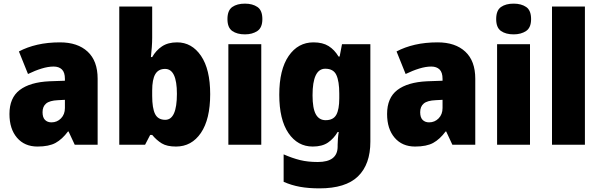

<svg xmlns="http://www.w3.org/2000/svg" viewBox="-20 -796 3297 1056"><path d="M310 -563Q407 -563 462 -512Q517 -461 517 -363V0H391L357 -73H354Q322 -30 285.5 -10Q249 10 186 10Q115 10 73.5 -38.5Q32 -87 32 -169Q32 -258 88.5 -301Q145 -344 252 -349L337 -352V-362Q337 -398 320.5 -414Q304 -430 275 -430Q245 -430 209 -419Q173 -408 134 -389L84 -513Q129 -537 185.5 -550Q242 -563 310 -563ZM299 -245Q253 -243 233.5 -226.5Q214 -210 214 -179Q214 -150 227.5 -136.5Q241 -123 263 -123Q294 -123 315.5 -145Q337 -167 337 -202V-247Z M817 -588Q817 -564 815 -537Q813 -510 810 -482H817Q838 -519 871 -541Q904 -563 954 -563Q1035 -563 1085.5 -489Q1136 -415 1136 -278Q1136 -140 1085 -65Q1034 10 948 10Q898 10 869.5 -7.5Q841 -25 817 -54H806L778 0H636V-760H817ZM888 -417Q851 -417 834 -388Q817 -359 817 -298V-269Q817 -201 833 -169Q849 -137 889 -137Q953 -137 953 -280Q953 -417 888 -417Z M1327 -776Q1369 -776 1396 -757.5Q1423 -739 1423 -691Q1423 -644 1395.5 -625.5Q1368 -607 1327 -607Q1284 -607 1257.5 -625.5Q1231 -644 1231 -691Q1231 -739 1257.5 -757.5Q1284 -776 1327 -776ZM1417 -553V0H1236V-553Z M1704 -563Q1755 -563 1787.5 -542.5Q1820 -522 1842 -485H1848L1861 -553H2017V-17Q2017 108 1949 174Q1881 240 1737 240Q1677 240 1630 231.5Q1583 223 1540 204V53Q1588 74 1630.5 84.5Q1673 95 1728 95Q1837 95 1837 10V1Q1837 -13 1838.5 -32.5Q1840 -52 1843 -70H1837Q1816 -34 1784 -12Q1752 10 1700 10Q1617 10 1566.5 -64Q1516 -138 1516 -275Q1516 -413 1567.5 -488Q1619 -563 1704 -563ZM1769 -418Q1699 -418 1699 -272Q1699 -200 1717 -167.5Q1735 -135 1771 -135Q1813 -135 1829.5 -164.5Q1846 -194 1846 -256V-281Q1846 -349 1830 -383.5Q1814 -418 1769 -418Z M2387 -563Q2484 -563 2539 -512Q2594 -461 2594 -363V0H2468L2434 -73H2431Q2399 -30 2362.5 -10Q2326 10 2263 10Q2192 10 2150.5 -38.5Q2109 -87 2109 -169Q2109 -258 2165.5 -301Q2222 -344 2329 -349L2414 -352V-362Q2414 -398 2397.5 -414Q2381 -430 2352 -430Q2322 -430 2286 -419Q2250 -408 2211 -389L2161 -513Q2206 -537 2262.5 -550Q2319 -563 2387 -563ZM2376 -245Q2330 -243 2310.5 -226.5Q2291 -210 2291 -179Q2291 -150 2304.5 -136.5Q2318 -123 2340 -123Q2371 -123 2392.5 -145Q2414 -167 2414 -202V-247Z M2805 -776Q2847 -776 2874 -757.5Q2901 -739 2901 -691Q2901 -644 2873.5 -625.5Q2846 -607 2805 -607Q2762 -607 2735.5 -625.5Q2709 -644 2709 -691Q2709 -739 2735.5 -757.5Q2762 -776 2805 -776ZM2895 -553V0H2714V-553Z M3197 0H3016V-760H3197Z"/></svg>

Font: Noto Sans Tamil SemiCondensed Black
Style: Regular
Weight: 900
Width: 4
Designer: Jelle Bosma - Monotype Design Team
Foundry: Monotype Imaging Inc.
Version: Version 2.004; ttfautohint (v1.8.4.7-5d5b)